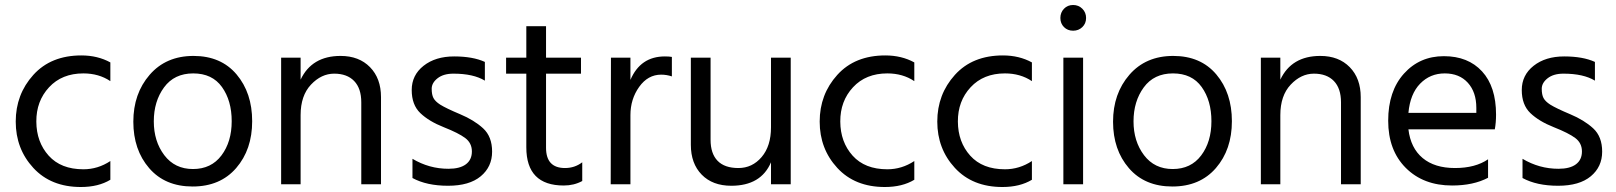

<svg xmlns="http://www.w3.org/2000/svg" viewBox="-20 -738 6471 769"><path d="M304 11Q184 11 113.5 -65.5Q43 -142 43 -251Q43 -360 113.5 -438Q184 -516 306 -516Q371 -516 422 -488V-413Q376 -444 314 -444Q228 -444 176.5 -388.5Q125 -333 125.5 -251Q126 -169 175 -114.5Q224 -60 314 -60Q372 -60 422 -93V-18Q374 11 304 11Z M754 -444Q678 -444 637 -388Q596 -332 596 -252Q596 -172 638 -116.5Q680 -61 753 -61Q826 -61 867 -115.5Q908 -170 908 -252.5Q908 -335 869 -389.5Q830 -444 754 -444ZM755 -514Q865 -514 927.5 -440Q990 -366 990 -252.5Q990 -139 926 -65Q862 9 751.5 9Q641 9 577.5 -64.5Q514 -138 514 -250.5Q514 -363 579.5 -438.5Q645 -514 755 -514Z M1506 0H1427V-328Q1427 -384 1398.5 -413.5Q1370 -443 1318.5 -443Q1267 -443 1225.5 -399Q1184 -355 1184 -277V0H1106V-507H1184V-419Q1229 -514 1344 -514Q1418 -514 1462 -469Q1506 -424 1506 -349Z M1632 -25V-102Q1699 -62 1776 -62Q1822 -62 1846 -80Q1870 -98 1870 -131.5Q1870 -165 1843.5 -185Q1817 -205 1757.5 -228.5Q1698 -252 1663.5 -285Q1629 -318 1629 -377.5Q1629 -437 1676.5 -474.5Q1724 -512 1799 -512Q1874 -512 1922 -490V-415Q1876 -443 1796 -443Q1756 -443 1732.5 -424.5Q1709 -406 1709 -382.5Q1709 -359 1716 -345.5Q1723 -332 1743 -319Q1767 -304 1823 -280.5Q1879 -257 1915 -224Q1951 -191 1951 -130.5Q1951 -70 1905.5 -32Q1860 6 1774.5 6Q1689 6 1632 -25Z M2238 5Q2088 5 2088 -148V-443H2007V-507H2088V-633H2167V-507H2307V-443H2167V-146Q2167 -65 2243 -65Q2282 -65 2312 -88V-13Q2279 5 2238 5Z M2505 0H2426L2427 -507H2505V-418Q2545 -512 2643 -512Q2661 -512 2671 -510V-432Q2650 -439 2628 -439Q2575 -439 2540 -390Q2505 -341 2505 -277Z M3147 0H3068V-88Q3028 6 2909 6Q2834 6 2790.5 -38.5Q2747 -83 2747 -158V-507H2826V-178Q2826 -123 2854 -94Q2882 -65 2937.5 -65Q2993 -65 3030.5 -109Q3068 -153 3068 -228V-507H3147Z M3524 11Q3404 11 3333.5 -65.5Q3263 -142 3263 -251Q3263 -360 3333.5 -438Q3404 -516 3526 -516Q3591 -516 3642 -488V-413Q3596 -444 3534 -444Q3448 -444 3396.5 -388.5Q3345 -333 3345.5 -251Q3346 -169 3395 -114.5Q3444 -60 3534 -60Q3592 -60 3642 -93V-18Q3594 11 3524 11Z M3995 11Q3875 11 3804.5 -65.5Q3734 -142 3734 -251Q3734 -360 3804.5 -438Q3875 -516 3997 -516Q4062 -516 4113 -488V-413Q4067 -444 4005 -444Q3919 -444 3867.5 -388.5Q3816 -333 3816.5 -251Q3817 -169 3866 -114.5Q3915 -60 4005 -60Q4063 -60 4113 -93V-18Q4065 11 3995 11Z M4315 -703Q4330 -688 4330 -666Q4330 -644 4315 -629.5Q4300 -615 4278 -615Q4256 -615 4241.5 -629.5Q4227 -644 4227 -666Q4227 -688 4241.5 -703Q4256 -718 4278 -718Q4300 -718 4315 -703ZM4318 0H4239V-507H4318Z M4678 -444Q4602 -444 4561 -388Q4520 -332 4520 -252Q4520 -172 4562 -116.5Q4604 -61 4677 -61Q4750 -61 4791 -115.5Q4832 -170 4832 -252.5Q4832 -335 4793 -389.5Q4754 -444 4678 -444ZM4679 -514Q4789 -514 4851.5 -440Q4914 -366 4914 -252.5Q4914 -139 4850 -65Q4786 9 4675.5 9Q4565 9 4501.5 -64.5Q4438 -138 4438 -250.5Q4438 -363 4503.5 -438.5Q4569 -514 4679 -514Z M5430 0H5351V-328Q5351 -384 5322.5 -413.5Q5294 -443 5242.5 -443Q5191 -443 5149.5 -399Q5108 -355 5108 -277V0H5030V-507H5108V-419Q5153 -514 5268 -514Q5342 -514 5386 -469Q5430 -424 5430 -349Z M5621 -286H5893V-306Q5893 -369 5859 -406.5Q5825 -444 5766.5 -444Q5708 -444 5668 -403Q5628 -362 5621 -286ZM5796 5Q5681 5 5610.5 -65.5Q5540 -136 5540 -254.5Q5540 -373 5603 -443Q5666 -513 5763 -513Q5860 -513 5916 -452Q5972 -391 5972 -279Q5972 -247 5967 -220H5621Q5630 -145 5678 -105Q5726 -65 5807.5 -65Q5889 -65 5940 -100V-26Q5881 5 5796 5Z M6078 -25V-102Q6145 -62 6222 -62Q6268 -62 6292 -80Q6316 -98 6316 -131.5Q6316 -165 6289.5 -185Q6263 -205 6203.5 -228.5Q6144 -252 6109.5 -285Q6075 -318 6075 -377.5Q6075 -437 6122.5 -474.5Q6170 -512 6245 -512Q6320 -512 6368 -490V-415Q6322 -443 6242 -443Q6202 -443 6178.5 -424.5Q6155 -406 6155 -382.5Q6155 -359 6162 -345.5Q6169 -332 6189 -319Q6213 -304 6269 -280.5Q6325 -257 6361 -224Q6397 -191 6397 -130.5Q6397 -70 6351.5 -32Q6306 6 6220.5 6Q6135 6 6078 -25Z"/></svg>

Font: Hind Kochi
Style: Regular
Weight: 400
Designer: Dhruvi Tolia
Foundry: Indian Type Foundry
Version: Version 0.702;PS 1.0;hotconv 1.0.81;makeotf.lib2.5.63406